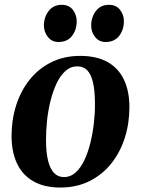

<svg xmlns="http://www.w3.org/2000/svg" viewBox="-20 -784 598 816"><path d="M321 -546.5Q390 -546.5 436.5 -520.8Q483 -495 506.5 -446Q530 -397 530 -328Q530 -260 510.5 -198.5Q491 -137 453.2 -89.5Q415.5 -42 360.8 -14.5Q306 13 236.5 13Q168.5 13 122.2 -13.2Q76 -39.5 52.8 -88.2Q29.5 -137 29 -205Q29 -274 48.5 -335.8Q68 -397.5 105.8 -445Q143.5 -492.5 198 -519.5Q252.5 -546.5 321 -546.5ZM308.5 -502Q280 -502 258 -482.2Q236 -462.5 220.5 -429.5Q205 -396.5 194.8 -355.8Q184.5 -315 180 -272Q175.5 -229 175.5 -190.5Q175.5 -137 184.2 -101.5Q193 -66 209.8 -48.8Q226.5 -31.5 251.5 -31.5Q280 -31.5 301.8 -51.2Q323.5 -71 339 -104.2Q354.5 -137.5 364.5 -178.5Q374.5 -219.5 379.2 -262.2Q384 -305 383.5 -343.5Q383.5 -397.5 375.5 -432.5Q367.5 -467.5 351.2 -484.8Q335 -502 308.5 -502ZM228 -605.5Q200.5 -605.5 183.5 -627Q166.5 -648.5 166.5 -676.5Q167 -712 187.2 -737.8Q207.5 -763.5 242 -763.5Q274 -763.5 290 -741.8Q306 -720 306 -694Q306 -657.5 286.2 -631.5Q266.5 -605.5 228 -605.5ZM428.5 -605.5Q401 -605.5 384 -627Q367 -648.5 367.5 -676.5Q368 -712 388 -737.8Q408 -763.5 442.5 -763.5Q474 -763.5 490.5 -741.8Q507 -720 506.5 -694Q506.5 -657.5 486.5 -631.5Q466.5 -605.5 428.5 -605.5Z"/></svg>

Font: Merriweather 72pt
Style: Bold Italic
Weight: 700
Italic angle: -7.8°
Version: Version 2.101